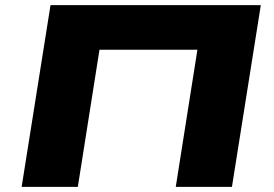

<svg xmlns="http://www.w3.org/2000/svg" viewBox="-20 -725 1064 745"><path d="M64 0 176 -705H992L880 0H662L746 -532H366L282 0Z"/></svg>

Font: Nunito Sans 7pt Expanded Black
Style: Italic
Weight: 900
Width: 7
Italic angle: -9°
Designer: Vernon Adams
Foundry: Vernon Adams
Version: Version 3.101;gftools[0.9.27]